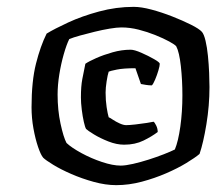

<svg xmlns="http://www.w3.org/2000/svg" viewBox="-20 -755 635 560"><path d="M319 -215Q288 -215 253.5 -224.5Q219 -234 188 -247.5Q157 -261 135 -274.5Q113 -288 106 -295Q99 -303 91 -326.5Q83 -350 77.5 -380.5Q72 -411 72 -442Q72 -518 85 -569.5Q98 -621 116 -657Q139 -671 179 -689.5Q219 -708 269 -721.5Q319 -735 370 -735Q392 -735 422 -727Q452 -719 482.5 -707Q513 -695 537 -683Q561 -671 569 -662Q575 -655 579.5 -636Q584 -617 586.5 -592Q589 -567 590 -542.5Q591 -518 591 -501Q591 -447 582 -392.5Q573 -338 562 -306Q549 -295 523.5 -279.5Q498 -264 464.5 -249.5Q431 -235 393.5 -225Q356 -215 319 -215ZM342 -333Q320 -333 296 -342.5Q272 -352 254 -363Q236 -374 231 -379Q228 -384 224.5 -399.5Q221 -415 218.5 -435Q216 -455 216 -471Q216 -503 220 -524Q224 -545 229 -569Q239 -576 260.5 -585.5Q282 -595 308.5 -602.5Q335 -610 361 -610Q372 -610 392.5 -601Q413 -592 429.5 -582.5Q446 -573 446 -569Q446 -563 442 -549.5Q438 -536 432.5 -523Q427 -510 423 -506Q414 -506 405 -507.5Q396 -509 391 -510L375 -556Q340 -556 320.5 -552Q301 -548 297 -546Q294 -537 291 -518Q288 -499 288 -485Q288 -462 291 -442.5Q294 -423 297 -413Q300 -412 309 -406Q318 -400 329 -395Q340 -390 348 -390Q357 -390 375 -392Q393 -394 408.5 -396.5Q424 -399 428 -400Q431 -398 435.5 -389Q440 -380 440 -370Q423 -357 398.5 -345Q374 -333 342 -333ZM332 -272Q346 -272 368 -277Q390 -282 413.5 -289.5Q437 -297 457.5 -305Q478 -313 490 -319Q500 -343 506 -386Q512 -429 512 -477Q512 -521 507.5 -562Q503 -603 494 -620Q490 -625 473.5 -634Q457 -643 433.5 -652.5Q410 -662 384.5 -668.5Q359 -675 334 -675Q321 -675 300 -671.5Q279 -668 256.5 -662.5Q234 -657 214 -651.5Q194 -646 182 -641Q174 -625 166 -597Q158 -569 153 -538Q148 -507 148 -479Q148 -434 156.5 -394.5Q165 -355 174 -338Q189 -324 217.5 -308.5Q246 -293 277.5 -282.5Q309 -272 332 -272Z"/></svg>

Font: Texturina 12pt ExtraBold
Style: Italic
Weight: 800
Italic angle: -11°
Designer: Guillermo Torres Carreño
Foundry: Omnibus-Type
Version: Version 1.002